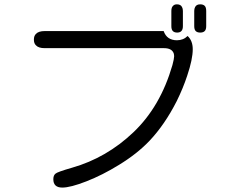

<svg xmlns="http://www.w3.org/2000/svg" viewBox="-20 -805 1040 877"><path d="M811.5 -772.5Q805.7 -785.2 788.1 -785.2Q776.4 -785.2 770.5 -778.3Q762.7 -771.5 762.7 -754.9V-685.5Q762.7 -669.9 769.5 -663.1Q776.4 -656.2 789.1 -656.2Q815.4 -656.2 815.4 -685.5V-754.9Q815.4 -765.6 811.5 -772.5ZM894.5 -785.2Q877 -785.2 871.1 -772.5Q867.2 -765.6 867.2 -754.9V-685.5Q867.2 -669.9 874 -663.1Q880.9 -656.2 894.5 -656.2Q908.2 -656.2 915 -663.1Q921.9 -669.9 921.9 -685.5V-754.9Q921.9 -771.5 915 -778.3Q908.2 -785.2 894.5 -785.2ZM788.1 -621.1Q742.2 -621.1 727.5 -663.1H184.6Q156.2 -663.1 144.5 -650.4Q134.8 -641.6 134.8 -624Q134.8 -606.4 144.5 -597.7Q156.2 -585 184.6 -585H729.5Q764.6 -585 773.4 -561.5Q775.4 -554.7 775.4 -547.9Q775.4 -537.1 767.6 -507.8Q712.9 -318.4 589.8 -201.2Q466.8 -84 309.6 -39.1Q241.2 -19.5 233.4 -11.7Q223.6 -3.9 223.6 13.7Q223.6 51.8 264.6 51.8Q301.8 51.8 374.5 23.4Q447.3 -4.9 523.4 -51.8Q606.4 -102.5 663.1 -162.1Q732.4 -235.4 787.1 -342.8Q816.4 -402.3 835 -459Q860.4 -534.2 860.4 -580.1Q860.4 -619.1 836.9 -640.6Q817.4 -621.1 788.1 -621.1Z"/></svg>

Font: FakePearl
Style: Light
Weight: 350
Version: Version 1.2